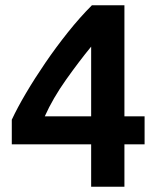

<svg xmlns="http://www.w3.org/2000/svg" viewBox="-20 -713 604 733"><path d="M328 0V-162H25V-256Q46 -301 79 -357Q112 -413 153 -473Q194 -533 239.5 -590Q285 -647 331 -693H455V-269H532V-162H455V0ZM151 -269H328V-535Q282 -479 232 -408.5Q182 -338 151 -269Z"/></svg>

Font: Ubuntu Sans
Style: Bold
Weight: 700
Designer: Dalton Maag Ltd
Foundry: Dalton Maag Ltd
Version: Version 1.006; ttfautohint (v1.8.4.7-5d5b)